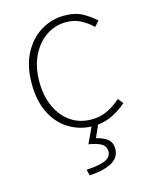

<svg xmlns="http://www.w3.org/2000/svg" viewBox="-117 -615 726 929"><g transform="rotate(-15 246.0 -150.5)"><path d="M215 239 208 209Q281 204 307 189.5Q333 175 333 150Q333 125 312.5 112Q292 99 248 92L285 13Q221 10 169.5 -23Q118 -56 88.5 -116.5Q59 -177 59 -262Q59 -351 92 -413Q125 -475 179 -507.5Q233 -540 296 -540Q350 -540 387 -519.5Q424 -499 450 -474L427 -448Q401 -473 369 -490Q337 -507 296 -507Q240 -507 195 -476Q150 -445 123.5 -390Q97 -335 97 -262Q97 -190 122 -135.5Q147 -81 191.5 -50.5Q236 -20 296 -20Q340 -20 377 -38.5Q414 -57 442 -83L463 -57Q434 -31 398 -12Q362 7 318 12L291 73Q326 81 347 97.5Q368 114 368 147Q368 189 329 211.5Q290 234 215 239Z"/></g></svg>

Font: Source Han Sans SC ExtraLight
Style: Regular
Weight: 250
Designer: Ryoko NISHIZUKA 西塚涼子 (kana, bopomofo & ideographs); Paul D. Hunt (Latin, Greek & Cyrillic); Sandoll Communications 산돌커뮤니
Foundry: Adobe
Version: Version 2.004;hotconv 1.0.118;makeotfexe 2.5.65603